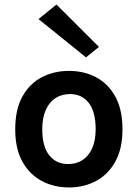

<svg xmlns="http://www.w3.org/2000/svg" viewBox="-20 -811 606 845"><path d="M284 14Q217.5 14 163.8 -14.5Q110 -43 78.5 -99.8Q47 -156.5 47 -242Q47 -329 78.5 -386Q110 -443 163.8 -471Q217.5 -499 284 -499Q349.5 -499 402.8 -471Q456 -443 487.5 -386Q519 -329 519 -242Q519 -156.5 487.5 -99.8Q456 -43 402.8 -14.5Q349.5 14 284 14ZM280 -89Q315.5 -89 342.5 -106.2Q369.5 -123.5 385.2 -157.5Q401 -191.5 401 -242Q401 -319 370.8 -358Q340.5 -397 288 -397Q252.5 -397 225 -379.8Q197.5 -362.5 181.8 -328Q166 -293.5 166 -242Q166 -166 196.8 -127.5Q227.5 -89 280 -89ZM358.5 -558.5 149.5 -727 228.5 -791 415.5 -604.5Z"/></svg>

Font: Karla ExtraLight
Style: Bold
Weight: 700
Version: Version 2.001